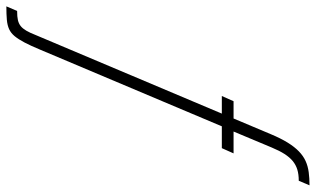

<svg xmlns="http://www.w3.org/2000/svg" viewBox="-368 -572 970 589"><g transform="rotate(90 116.5 -278.0)"><path d="M-158 187 -144 154Q-126 154 -115.5 151.5Q-105 149 -97.5 143Q-90 137 -83.5 126Q-77 115 -70 97L171 -474H117L133 -510H186L234 -624Q247 -655 260 -676Q273 -697 287 -710.5Q301 -724 316.5 -731Q332 -738 350.5 -740.5Q369 -743 391 -743L377 -710Q357 -710 342.5 -705.5Q328 -701 316.5 -691.5Q305 -682 295 -666.5Q285 -651 275 -627L226 -510H293L277 -474H210L-25 83Q-37 112 -47 131Q-57 150 -66.5 161.5Q-76 173 -88 178.5Q-100 184 -117 185.5Q-134 187 -158 187Z"/></g></svg>

Font: Saira UltraCondensed ExtraLight
Style: Italic
Weight: 250
Width: 1
Italic angle: -12°
Designer: Hector Gatti with collaboration of the Omnibus-Type team
Foundry: Omnibus-Type
Version: Version 1.101